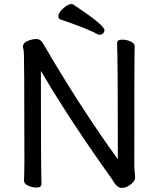

<svg xmlns="http://www.w3.org/2000/svg" viewBox="-20 -906 778 945"><path d="M580.1 19Q558.1 19 540 -9.8L532.2 -22.9Q325.2 -312 181.2 -557.1Q181.2 -112.8 184.1 1Q184.1 17.1 158.2 17.1Q139.2 17.1 118.7 8.1Q98.1 -1 98.1 -17.1Q98.1 -33.2 99.1 -44.9L100.1 -106Q100.1 -646 96.4 -658.9Q92.8 -671.9 92.8 -678Q92.8 -684.1 95.2 -686Q99.1 -698.2 120.1 -706.1Q141.1 -713.9 159.2 -713.9Q179.2 -713.9 190.9 -693.8Q376 -376 560.1 -122.1Q560.1 -619.1 556.2 -694.8Q556.2 -710.9 583 -710.9Q602.1 -710.9 622.6 -701.9Q643.1 -692.9 643.1 -677Q643.1 -661.1 642.1 -648.9Q641.1 -587.9 641.1 -86.9L645 -32.2Q645 -14.2 622.6 2.4Q600.1 19 580.1 19ZM471.2 -734.9Q464.8 -734.9 457 -738.8Q416 -763.2 277.8 -810.1Q267.1 -814.9 267.1 -826.2Q267.1 -842.8 291 -864.5Q314.9 -886.2 332 -886.2Q336.9 -886.2 340.8 -883.8Q494.1 -782.2 494.1 -757.8Q494.1 -749 487.1 -741.9Q480 -734.9 471.2 -734.9Z"/></svg>

Font: LXGW WenKai Screen
Style: Regular
Weight: 400
Designer: LXGW / Fontworks Inc.
Foundry: LXGW / Fontworks Inc.
Version: Version 1.510;January 18,2025